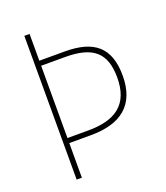

<svg xmlns="http://www.w3.org/2000/svg" viewBox="-132 -805 773 896"><g transform="rotate(-20 254.0 -357.0)"><path d="M462 -383C462 -524 390 -581 247 -581H120V-714H94V0H120V-172H227C378 -172 462 -238 462 -383ZM223 -197H120V-556H240C377 -556 435 -506 435 -383C435 -249 358 -197 223 -197Z"/></g></svg>

Font: Noto Sans Sinhala UI SemiCondensed Thin
Style: Regular
Weight: 100
Width: 4
Designer: Jelle Bosma - Monotype Design Team
Foundry: Monotype Imaging Inc.
Version: Version 2.006